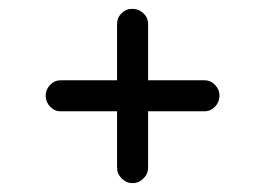

<svg xmlns="http://www.w3.org/2000/svg" viewBox="-20 -508 600 433"><path d="M278 -488H279Q293 -488 303.5 -478Q314 -468 314 -454V-453V-327H440H441Q455 -327 465 -316.5Q475 -306 475 -292Q475 -278 465 -267.5Q455 -257 441 -257H440H314V-131V-130Q314 -116 303.5 -105.5Q293 -95 279 -95Q265 -95 254.5 -105.5Q244 -116 244 -130V-131V-257Q118 -257 118 -257H117Q103 -257 93 -267.5Q83 -278 83 -292Q83 -306 93 -316.5Q103 -327 117 -327H118H244Q244 -453 244 -453V-454Q244 -468 254 -478Q264 -488 278 -488Z"/></svg>

Font: Brass Mono
Style: Regular
Weight: 400
Monospace: yes
Version: Version 1.100; ttfautohint (v1.8.3) -l 8 -r 50 -G 200 -x 14 